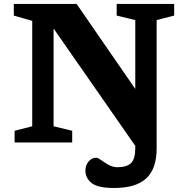

<svg xmlns="http://www.w3.org/2000/svg" viewBox="-20 -727 952 980"><path d="M779.5 30Q779.5 135 726.2 183.8Q673 232.5 562.5 232.5Q479.5 232.5 447.8 207.5Q416 182.5 416 143Q416 116.5 432.2 97.2Q448.5 78 471 78Q479.5 78 496 90Q512.5 102 534 114.2Q555.5 126.5 578.5 126.5Q627 126.5 648.8 105.5Q670.5 84.5 670.5 28.5V17.5L253.5 -581.5V-82.5L348.5 -59.5V0H54.5V-59.5L144.5 -82.5V-620.5L50.5 -647.5V-707H371L670.5 -273V-624.5L575.5 -647.5V-707H869V-647.5L779.5 -624.5Z"/></svg>

Font: Newsreader 6pt SemiBold
Style: Regular
Weight: 600
Designer: Hugues Gentile
Foundry: Production Type
Version: Version 1.003; ttfautohint (v1.8.3)